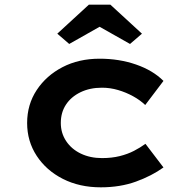

<svg xmlns="http://www.w3.org/2000/svg" viewBox="-20 -791 805 821"><path d="M411 10Q320 10 249 -26Q178 -62 137 -124.5Q96 -187 96 -265Q96 -344 137 -406Q178 -468 247.5 -504Q317 -540 406 -540Q490 -540 562 -515Q634 -490 679 -445L601 -342Q579 -363 549 -379.5Q519 -396 485 -406Q451 -416 416 -416Q364 -416 324 -396.5Q284 -377 262 -343.5Q240 -310 240 -265Q240 -222 263 -187.5Q286 -153 326 -134Q366 -115 416 -115Q458 -115 492 -123.5Q526 -132 553 -146Q580 -160 602 -176L679 -75Q629 -39 561.5 -14.5Q494 10 411 10ZM276 -603 225 -647 360 -771H452L587 -647L536 -603L391 -685H421Z"/></svg>

Font: Lexend Mega SemiBold
Style: Regular
Weight: 600
Designer: Bonnie Shaver-Troup, Thomas Jockin
Foundry: Lexend
Version: Version 1.007